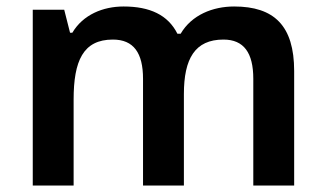

<svg xmlns="http://www.w3.org/2000/svg" viewBox="-20 -623 1004 592"><path d="M702 -603C636 -603 571 -577 537 -519H527C498 -577 442 -603 361 -603C298 -603 236 -578 203 -522H196L178 -593H81V-51H207V-316C207 -435 236 -501 328 -501C392 -501 421 -460 421 -380V-51H547V-333C547 -442 581 -501 669 -501C732 -501 761 -460 761 -380V-51H887V-404C887 -544 825 -603 702 -603Z"/></svg>

Font: Noto Sans Tamil UI SemiBold
Style: Regular
Weight: 600
Designer: Jelle Bosma - Monotype Design Team
Foundry: Monotype Imaging Inc.
Version: Version 2.004